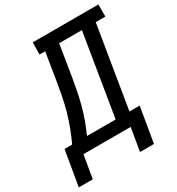

<svg xmlns="http://www.w3.org/2000/svg" viewBox="-251 -865 1066 1155"><g transform="rotate(-30 282.0 -288.0)"><path d="M-44 159 -3 -84H50Q71 -129 88.5 -175.5Q106 -222 119.5 -269.5Q133 -317 142 -364.5Q151 -412 159 -459L190 -651H151L152 -735H608V-651H541L448 -84H519L478 159H381L408 0H80L53 159ZM153 -84H352L445 -651H287L254 -446Q246 -400 237.5 -354.5Q229 -309 217 -263.5Q205 -218 189 -173Q173 -128 153 -84Z"/></g></svg>

Font: Iosevka Etoile Medium
Style: Italic
Weight: 500
Italic angle: -9°
Designer: Belleve Invis
Foundry: Belleve Invis
Version: Version 22.1.2; ttfautohint (v1.8.4)